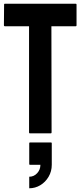

<svg xmlns="http://www.w3.org/2000/svg" viewBox="-20 -716 440 1031"><path d="M140 0Q136 0 136 -5V-575H6Q1 -575 1 -580L2 -692Q2 -696 6 -696H386Q391 -696 391 -692V-580Q391 -575 387 -575H256L257 -5Q257 0 253 0ZM137 295V233Q162 233 179.5 214Q197 195 197 169H141Q137 169 137 165V53Q137 49 141 49H254Q258 49 258 53V169Q258 204 241 233Q224 262 196.5 278.5Q169 295 137 295Z"/></svg>

Font: Staatliches
Style: Regular
Weight: 400
Designer: Brian LaRossa & Erica Carras
Foundry: Type Brut Foundry
Version: Version 1.000; ttfautohint (v1.8.2) -l 8 -r 50 -G 200 -x 14 